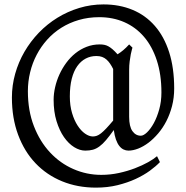

<svg xmlns="http://www.w3.org/2000/svg" viewBox="-20 -671 847 874"><path d="M495.1 -356.9Q488.3 -370.6 481 -381.3Q473.6 -392.1 464.8 -399.9Q456.1 -407.7 444.8 -411.9Q433.6 -416 418.9 -416Q392.1 -416 369.9 -404.3Q347.7 -392.6 331.5 -369.6Q315.4 -346.7 306.6 -312.3Q297.9 -277.8 297.9 -231.9Q297.9 -190.4 307.9 -156.7Q317.9 -123 333.3 -99.4Q348.6 -75.7 367.2 -62.7Q385.7 -49.8 402.8 -49.8Q412.1 -49.8 420.9 -53Q429.7 -56.2 439.9 -64.2Q450.2 -72.3 463.4 -86.2Q476.6 -100.1 495.1 -122.1ZM772.9 -268.1Q772.9 -226.1 763.2 -188.5Q753.4 -150.9 737.3 -119.6Q721.2 -88.4 700 -63.5Q678.7 -38.6 655.8 -21.2Q632.8 -3.9 609.1 5.4Q585.4 14.6 564.9 14.6Q553.2 14.6 542.5 9.5Q531.7 4.4 522.9 -6.8Q514.2 -18.1 507.8 -35.9Q501.5 -53.7 498 -79.1Q478 -51.3 462.6 -33.2Q447.3 -15.1 432.6 -4.4Q418 6.3 402.8 10.5Q387.7 14.6 368.2 14.6Q343.3 14.6 317.6 -1.2Q292 -17.1 271.2 -46.9Q250.5 -76.7 237.3 -119.6Q224.1 -162.6 224.1 -216.8Q224.1 -244.6 231 -274.4Q237.8 -304.2 250.5 -332Q263.2 -359.9 281.5 -384.8Q299.8 -409.7 323.2 -428.5Q346.7 -447.3 374.5 -458Q402.3 -468.8 434.1 -468.8Q445.3 -468.8 454.6 -467Q463.9 -465.3 472.9 -460.4Q481.9 -455.6 492.2 -446.8Q502.4 -438 515.1 -423.8Q527.8 -431.6 541 -442.6Q554.2 -453.6 567.9 -468.8L583 -454.1Q583 -454.1 580.6 -446Q578.1 -438 575.4 -424.1Q572.8 -410.2 570.3 -391.8Q567.9 -373.5 567.9 -353V-139.2Q567.9 -95.2 582.8 -74.2Q597.7 -53.2 621.1 -53.2Q633.3 -53.2 649.4 -68.6Q665.5 -84 680.2 -110.6Q694.8 -137.2 704.8 -173.1Q714.8 -209 714.8 -250Q714.8 -332 693.8 -396Q672.9 -460 635.3 -503.7Q597.7 -547.4 545.9 -570.1Q494.1 -592.8 432.1 -592.8Q382.3 -592.8 338.9 -580.1Q295.4 -567.4 259.3 -544.7Q223.1 -522 194.8 -490.5Q166.5 -459 147 -421.6Q127.4 -384.3 117.2 -342Q106.9 -299.8 106.9 -255.9Q106.9 -167.5 134.3 -96.9Q161.6 -26.4 207.8 22.9Q253.9 72.3 314.2 98.6Q374.5 125 440.9 125Q481.9 125 521.2 116.5Q560.5 107.9 594.2 95Q627.9 82 654.1 67.4Q680.2 52.7 694.8 40L708 66.9Q690.4 85.4 662.4 106Q634.3 126.5 597.4 143.6Q560.5 160.6 515.1 171.9Q469.7 183.1 417 183.1Q333 183.1 262.7 154.3Q192.4 125.5 141.6 72Q90.8 18.6 62.5 -57.4Q34.2 -133.3 34.2 -227.1Q34.2 -282.2 49.1 -335.2Q64 -388.2 91.3 -435.3Q118.7 -482.4 156.7 -522Q194.8 -561.5 241.2 -590.1Q287.6 -618.7 340.8 -634.8Q394 -650.9 451.2 -650.9Q523.9 -650.9 583.3 -626.2Q642.6 -601.6 684.8 -553.2Q727.1 -504.9 750 -433.3Q772.9 -361.8 772.9 -268.1Z"/></svg>

Font: GentiumAlt
Style: Regular
Weight: 400
Designer: J. Victor Gaultney
Version: Version 1.02; 2005; OFL release